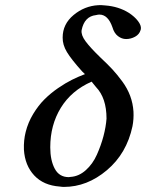

<svg xmlns="http://www.w3.org/2000/svg" viewBox="-20 -717 569 748"><path d="M354 -377.9 336.9 -398.9Q258.3 -364.3 217 -297.1Q175.8 -230 175.8 -143.1Q175.8 -92.3 193.4 -59.6Q210.9 -26.9 248 -26.9Q252 -26.9 254.9 -27.8Q287.1 -29.8 314.2 -54Q341.3 -78.1 357.4 -114.3Q373.5 -150.4 383.1 -186.5Q392.6 -222.7 395 -254.9Q395 -335.4 354 -377.9ZM311 -428.2 299.8 -439Q257.8 -485.8 240.7 -514.2Q223.6 -542.5 224.1 -570.8Q224.1 -623 266.6 -658.4Q309.1 -693.8 362.8 -696.8Q372.1 -697.8 390.1 -695.8Q441.9 -691.9 481.9 -667Q504.4 -652.3 517.6 -635Q530.8 -617.7 528.8 -604Q528.8 -602.1 527.8 -600.1Q522.9 -583 506.3 -574Q489.7 -564.9 471.2 -564.9Q454.6 -564.9 439.7 -576.2Q424.8 -587.4 418 -610.8Q400.9 -660.2 367.2 -660.2Q361.8 -660.2 354 -658.2Q308.6 -653.3 297.9 -599.1Q295.4 -580.1 313.5 -555.9Q331.5 -531.7 368.2 -496.1L372.1 -492.2Q399.4 -466.8 417.7 -447Q436 -427.2 456.1 -400.1Q476.1 -373 487.1 -343.5Q498 -314 500 -282.2Q501.5 -252.9 496.1 -225.1Q473.6 -119.1 396.5 -54Q319.3 11.2 229 11.2Q221.7 11.2 212.9 9.8Q149.9 5.4 113.5 -33.4Q77.1 -72.3 73.2 -133.8Q71.8 -170.4 80.1 -203.1Q89.4 -240.2 109.4 -273.2Q129.4 -306.2 153.1 -329.8Q176.8 -353.5 206.3 -373.8Q235.8 -394 260.5 -406.2Q285.2 -418.5 311 -428.2Z"/></svg>

Font: Common Serif SemiBold
Style: Italic
Weight: 600
Italic angle: -12°
Designer: Philipp H. Poll, Khaled Hosny
Foundry: Stefan Peev, Context Ltd.
Version: Version 1.026